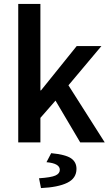

<svg xmlns="http://www.w3.org/2000/svg" viewBox="-20 -726 562 979"><path d="M73 0V-706H186V-265H189L371 -491H497L329 -291L514 0H389L263 -213L186 -125V0ZM189 233 179 183Q240 179 262.5 169Q285 159 285 140Q285 107 217 101L241 55Q314 62 342 81Q370 100 370 135Q370 183 323 206Q276 229 189 233Z"/></svg>

Font: CV Source Sans Light
Style: Bold
Weight: 600
Designer: Paul D. Hunt
Foundry: Adobe Systems Incorporated
Version: Version 3.001